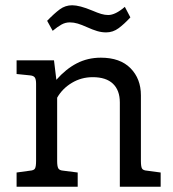

<svg xmlns="http://www.w3.org/2000/svg" viewBox="-20 -709 655 729"><path d="M590 -54V0H435V-320Q435 -366 409 -391Q383 -416 332 -416Q289 -416 253 -394.5Q217 -373 197 -338V-98Q197 -77 201.5 -69.5Q206 -62 220 -61L275 -54V0H43V-54L94 -61Q109 -62 113 -69.5Q117 -77 117 -98V-391Q117 -408 112 -415Q107 -422 92 -423L43 -428V-480H185L194 -406Q230 -447 271.5 -468.5Q313 -490 363 -490Q436 -490 475.5 -450Q515 -410 515 -347V-98Q515 -77 519 -69.5Q523 -62 538 -61ZM180 -592 159 -630Q186 -658 207 -673.5Q228 -689 254 -689Q282 -689 330 -669Q351 -660 364.5 -656Q378 -652 391 -652Q418 -652 454 -683L475 -643Q452 -618 430.5 -602Q409 -586 383 -586Q366 -586 349 -591Q332 -596 310 -606Q290 -615 275 -619.5Q260 -624 245 -624Q228 -624 213 -615.5Q198 -607 180 -592Z"/></svg>

Font: Enriqueta
Style: Regular
Weight: 400
Designer: Viviana Monsalve, Gustavo Ibarra
Foundry: 72Puntos
Version: Version 2.000